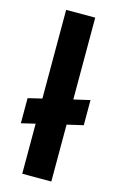

<svg xmlns="http://www.w3.org/2000/svg" viewBox="-121 -841 557 893"><g transform="rotate(15 157.5 -394.5)"><path d="M300 -413V-292L222 -274V0H82V-241L15 -225V-346L82 -362V-789H222V-395Z"/></g></svg>

Font: Synthetic
Style: Bold
Weight: 700
Designer: Santiago Orozco
Foundry: Typemade
Version: Version 2.000; ttfautohint (v1.8.4.7-5d5b)